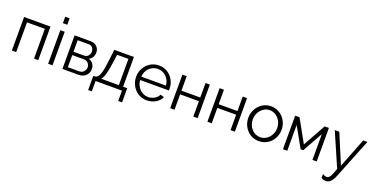

<svg xmlns="http://www.w3.org/2000/svg" viewBox="-25 -1655 5478 2802"><g transform="rotate(20 2714.0 -254.0)"><path d="M486 0H420V-462H143V0H76V-521H486Z M639 0V-521H707V0ZM639 -630V-730H707V-630Z M1116 -521Q1144 -521 1167.5 -511Q1191 -501 1208.5 -483.5Q1226 -466 1235.5 -443Q1245 -420 1245 -393Q1245 -375 1240.5 -357Q1236 -339 1227 -322.5Q1218 -306 1204 -292.5Q1190 -279 1171 -271Q1215 -259 1240 -225Q1265 -191 1265 -143Q1265 -111 1253.5 -85Q1242 -59 1221.5 -40Q1201 -21 1173 -10.5Q1145 0 1112 0H861V-521ZM1089 -291Q1130 -291 1154 -317Q1178 -343 1178 -383Q1178 -418 1158 -444Q1138 -470 1096 -470H927V-291ZM1105 -51Q1126 -51 1143.5 -59Q1161 -67 1173 -80.5Q1185 -94 1192 -111Q1199 -128 1199 -147Q1199 -183 1174.5 -211Q1150 -239 1107 -239H927V-51Z M1319 -59H1349Q1371 -64 1387.5 -81.5Q1404 -99 1417 -135.5Q1430 -172 1440 -231.5Q1450 -291 1461 -380L1477 -521H1782V-59H1846V161H1786V0H1376V161H1319ZM1716 -59V-467H1540L1525 -351Q1508 -227 1488.5 -157Q1469 -87 1442 -59Z M2172 10Q2115 10 2067.5 -11.5Q2020 -33 1985 -70.5Q1950 -108 1930.5 -157Q1911 -206 1911 -262Q1911 -317 1930.5 -365.5Q1950 -414 1984.5 -450.5Q2019 -487 2067 -508.5Q2115 -530 2171 -530Q2228 -530 2275.5 -508.5Q2323 -487 2357 -450Q2391 -413 2410 -365Q2429 -317 2429 -263Q2429 -255 2429 -247Q2429 -239 2428 -236H1982Q1985 -194 2001.5 -158.5Q2018 -123 2044 -97Q2070 -71 2103.5 -56.5Q2137 -42 2175 -42Q2200 -42 2225 -49Q2250 -56 2271 -68Q2292 -80 2309 -97.5Q2326 -115 2335 -136L2394 -120Q2382 -91 2360 -67.5Q2338 -44 2309 -26.5Q2280 -9 2245 0.5Q2210 10 2172 10ZM2364 -288Q2361 -330 2344.5 -364.5Q2328 -399 2302.5 -424Q2277 -449 2243.5 -463Q2210 -477 2172 -477Q2134 -477 2100 -463Q2066 -449 2040.5 -424Q2015 -399 1999.5 -364Q1984 -329 1981 -288Z M2602 -296H2894V-521H2961V0H2894V-239H2602V0H2535V-521H2602Z M3180 -296H3472V-521H3539V0H3472V-239H3180V0H3113V-521H3180Z M3912 10Q3855 10 3808 -11.5Q3761 -33 3726.5 -70Q3692 -107 3673 -156Q3654 -205 3654 -259Q3654 -314 3673.5 -363Q3693 -412 3727.5 -449Q3762 -486 3809 -508Q3856 -530 3912 -530Q3968 -530 4015.5 -508Q4063 -486 4097.5 -449Q4132 -412 4151.5 -363Q4171 -314 4171 -259Q4171 -205 4152 -156Q4133 -107 4098.5 -70Q4064 -33 4016.5 -11.5Q3969 10 3912 10ZM3723 -258Q3723 -214 3738 -176.5Q3753 -139 3778.5 -110.5Q3804 -82 3838.5 -66Q3873 -50 3912 -50Q3951 -50 3985.5 -66.5Q4020 -83 4046 -111.5Q4072 -140 4087 -178Q4102 -216 4102 -260Q4102 -303 4087 -341.5Q4072 -380 4046 -408.5Q4020 -437 3985.5 -453.5Q3951 -470 3912 -470Q3873 -470 3839 -453.5Q3805 -437 3779 -408Q3753 -379 3738 -340.5Q3723 -302 3723 -258Z M4549 -170 4744 -521H4810V0H4744V-400L4569 -87H4529L4353 -400V0H4286V-521H4354Z M4961 138Q4976 152 4991 157Q5006 162 5023 162Q5036 162 5048.5 154.5Q5061 147 5073.5 128.5Q5086 110 5099 79Q5112 48 5128 0L4901 -521H4971L5164 -63L5343 -521H5408L5165 86Q5150 125 5134.5 151Q5119 177 5102.5 193Q5086 209 5067.5 215.5Q5049 222 5027 222Q4982 222 4958 198Z"/></g></svg>

Font: Boldmen
Style: Regular
Weight: 400
Designer: Matt McInerney, Pablo Impallari, Rodrigo Fuenzalida
Foundry: LIVING CONCEPT
Version: Version 1.000